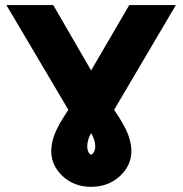

<svg xmlns="http://www.w3.org/2000/svg" viewBox="-20 -720 713 750"><path d="M247.1 -291 4.9 -700.2H188L335.9 -444.8L484.9 -700.2H667L425.8 -291Q465.8 -232.4 479.5 -196.8Q493.2 -161.1 493.2 -129.9Q493.2 -73.2 448 -31.7Q402.8 9.8 335.9 9.8Q269.5 9.8 224.9 -31.7Q180.2 -73.2 180.2 -129.9Q180.2 -161.1 193.8 -196.8Q207.5 -232.4 247.1 -291ZM352.1 -147.9Q352.1 -172.9 335.9 -200.2Q320.8 -174.3 320.8 -147.9Q320.8 -134.8 325.9 -125.5Q331.1 -116.2 335.9 -116.2Q340.8 -116.2 346.4 -125.5Q352.1 -134.8 352.1 -147.9Z"/></svg>

Font: LT Superior Black
Style: Regular
Weight: 900
Designer: Daniel Lyons
Foundry: LyonsType
Version: Version 2.005